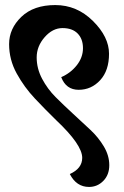

<svg xmlns="http://www.w3.org/2000/svg" viewBox="-20 -685 492 759"><path d="M332 54Q282 54 256 3Q305 -19 305 -61Q305 -113 202 -210Q160 -251 118 -295.5Q76 -340 46 -394.5Q16 -449 16 -510.5Q16 -572 64.5 -618.5Q113 -665 198.5 -665Q284 -665 347.5 -602Q411 -539 411 -472.5Q411 -406 376 -368Q341 -330 291 -330Q241 -330 222 -380Q259 -396 283.5 -427Q308 -458 308 -494.5Q308 -531 287 -552.5Q266 -574 227 -574Q188 -574 156.5 -538Q125 -502 125 -458Q125 -414 146.5 -373.5Q168 -333 199.5 -301.5Q231 -270 268.5 -235.5Q306 -201 337.5 -171.5Q369 -142 390.5 -106Q412 -70 412 -32Q412 6 388.5 30Q365 54 332 54Z"/></svg>

Font: Laila SemiBold
Style: Regular
Weight: 600
Designer: Hitesh Malaviya
Foundry: Indian Type Foundry
Version: Version 1.302;PS 1.0;hotconv 1.0.78;makeotf.lib2.5.61930; tt